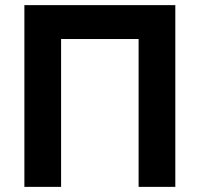

<svg xmlns="http://www.w3.org/2000/svg" viewBox="-20 -728 778 748"><path d="M75 0V-708H663V0H520V-576H218V0Z"/></svg>

Font: Onest
Style: Bold
Weight: 700
Designer: Dmitri Voloshin, Andrey Kudryavtsev
Foundry: Dmitri Voloshin, Andrey Kudryavtsev
Version: Version 1.000;gftools[0.9.33]